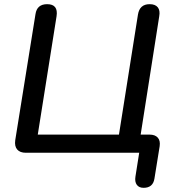

<svg xmlns="http://www.w3.org/2000/svg" viewBox="-20 -732 841 920"><path d="M668 168Q646 168 635.5 153.5Q625 139 629 114L647 0H104Q76 0 62.5 -15.5Q49 -31 53 -60L150 -664Q157 -712 206 -712Q260 -712 251 -654L161 -87H550L641 -662Q649 -712 697 -712Q724 -712 736 -697Q748 -682 743 -654L654 -87H697Q723 -87 736 -72.5Q749 -58 745 -31L720 124Q713 168 668 168Z"/></svg>

Font: Nunito SemiBold
Style: Italic
Weight: 600
Italic angle: -9°
Designer: Vernon Adams
Foundry: Vernon Adams
Version: Version 3.601; ttfautohint (v1.8.2.53-6de2)